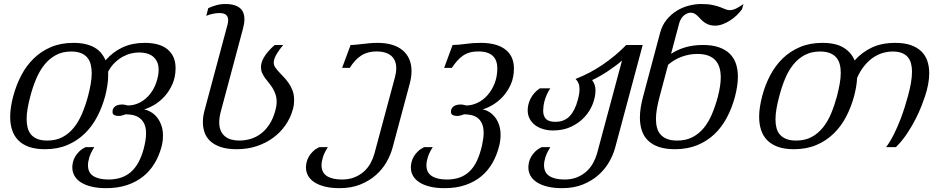

<svg xmlns="http://www.w3.org/2000/svg" viewBox="-20 -747 4812 975"><path d="M799.3 1.5Q786.6 47.9 762.9 85.9Q739.3 124 704.1 151.4Q668.9 178.7 622.8 193.6Q576.7 208.5 519 208.5Q475.6 208.5 443.4 200.4Q411.1 192.4 389.6 178.2Q368.2 164.1 357.7 144.8Q347.2 125.5 347.2 103Q347.2 90.8 350.3 76.9Q353.5 63 361.3 49.1Q369.1 35.2 382.1 22.5Q395 9.8 415 0H459Q440.9 28.3 433.8 51.3Q426.8 74.2 426.8 92.3Q426.8 129.9 454.3 147.2Q481.9 164.6 530.8 164.6Q600.6 164.6 644.3 126.7Q688 88.9 709.5 9.3Q721.7 -36.6 721.7 -68.8Q721.7 -100.1 712.2 -119.1Q702.6 -138.2 687.7 -148.7Q672.9 -159.2 654.5 -162.8Q636.2 -166.5 618.2 -166.5Q608.4 -162.6 599.4 -160.4Q590.3 -158.2 582.5 -158.2Q568.8 -158.2 560.1 -162.8Q551.3 -167.5 551.3 -179.2Q551.3 -189.9 555.7 -197Q560.1 -204.1 567.1 -208.5Q574.2 -212.9 583 -214.6Q591.8 -216.3 600.6 -216.3Q608.4 -216.3 615.5 -214.6Q622.6 -212.9 628.9 -211.4Q653.8 -211.4 677 -220.5Q700.2 -229.5 720 -246.6Q739.7 -263.7 754.9 -288.1Q770 -312.5 778.3 -343.3Q785.6 -370.1 785.6 -392.6Q785.6 -433.1 760.5 -456.8Q735.4 -480.5 684.1 -480.5Q667.5 -480.5 647 -475.8Q626.5 -471.2 605.2 -460Q584 -448.7 564 -429.9Q543.9 -411.1 528.8 -382.3Q529.3 -377.9 529.3 -373.5Q529.3 -369.1 529.3 -364.7Q529.3 -339.4 525.1 -312.7Q521 -286.1 514.2 -259.3Q499 -203.1 473.4 -154.1Q447.8 -105 409.9 -68.4Q372.1 -31.7 322 -10.5Q272 10.7 208.5 10.7Q160.6 10.7 127.2 -1.2Q93.8 -13.2 72.5 -34.9Q51.3 -56.6 41.5 -86.9Q31.7 -117.2 31.7 -153.3Q31.7 -202.1 47.4 -259.3Q62.5 -315.4 88.1 -364.5Q113.8 -413.6 151.4 -450.2Q189 -486.8 239 -508.1Q289.1 -529.3 353 -529.3Q387.7 -529.3 414.6 -522.9Q441.4 -516.6 461.2 -504.9Q481 -493.2 494.4 -476.8Q507.8 -460.4 516.1 -440.9Q553.7 -483.9 602.8 -506.6Q651.9 -529.3 714.4 -529.3Q792.5 -529.3 832 -495.4Q871.6 -461.4 871.6 -401.4Q871.6 -356 855.7 -320.1Q839.8 -284.2 815.9 -257.8Q792 -231.4 763.9 -214.8Q735.8 -198.2 711.9 -191.4Q729.5 -188 746.8 -177.7Q764.2 -167.5 777.6 -150.6Q791 -133.8 799.3 -110.6Q807.6 -87.4 807.6 -58.6Q807.6 -46.9 806.4 -34.4Q805.2 -22 801.8 -8.8ZM134.3 -259.3Q125.5 -227.1 120.4 -197.5Q115.2 -168 115.2 -142.1Q115.2 -117.7 120.6 -97.4Q126 -77.1 138.4 -63Q150.9 -48.8 170.9 -41Q190.9 -33.2 220.2 -33.2Q264.6 -33.2 297.9 -51Q331.1 -68.8 355.5 -99.4Q379.9 -129.9 397.2 -171.1Q414.6 -212.4 427.2 -259.3Q435.5 -291.5 440.7 -320.8Q445.8 -350.1 445.8 -376Q445.8 -400.4 440.4 -420.7Q435.1 -440.9 422.6 -455.3Q410.2 -469.7 390.4 -477.5Q370.6 -485.4 341.3 -485.4Q297.4 -485.4 264.2 -467.5Q231 -449.7 206.3 -419.2Q181.6 -388.7 164.1 -347.4Q146.5 -306.2 134.3 -259.3Z M1135.3 -621.6Q1136.7 -627 1137.7 -632.8Q1138.7 -638.7 1138.7 -644.5Q1138.7 -651.4 1136.7 -658Q1134.8 -664.6 1129.9 -669.7Q1125 -674.8 1116.7 -677.7Q1108.4 -680.7 1095.7 -680.7Q1078.6 -680.7 1061.5 -677.2Q1044.4 -673.8 1027.3 -666.5L1037.6 -705.6Q1056.6 -714.4 1078.4 -720.5Q1100.1 -726.6 1123.5 -726.6Q1151.9 -726.6 1170.9 -720.5Q1189.9 -714.4 1200.9 -703.9Q1211.9 -693.4 1216.6 -679.4Q1221.2 -665.5 1221.2 -649.9Q1221.2 -637.2 1219 -624.8Q1216.8 -612.3 1213.4 -599.6L1102.1 -183.6Q1093.3 -151.4 1093.3 -126Q1093.3 -101.6 1100.8 -84Q1108.4 -66.4 1121.8 -55.2Q1135.3 -43.9 1153.8 -38.6Q1172.4 -33.2 1194.3 -33.2Q1224.6 -33.2 1252.9 -41.7Q1281.2 -50.3 1305.4 -68.6Q1329.6 -86.9 1348.4 -116Q1367.2 -145 1378.4 -186Q1384.8 -209.5 1384.8 -230Q1384.8 -251.5 1378.9 -268.3Q1373 -285.2 1364.3 -299.6Q1355.5 -314 1345 -326.4Q1334.5 -338.9 1325.7 -351.3Q1316.9 -363.8 1311 -377Q1305.2 -390.1 1305.2 -405.8Q1305.2 -417 1308.6 -429.2Q1312 -441.4 1320.1 -455.3Q1328.1 -469.2 1341.6 -485.1Q1355 -501 1375 -518.6H1418Q1403.3 -500.5 1394 -486.8Q1384.8 -473.1 1379.4 -462.4Q1374 -451.7 1372.1 -443.4Q1370.1 -435.1 1370.1 -428.7Q1370.1 -416.5 1377.7 -405Q1385.3 -393.6 1397 -381.1Q1408.7 -368.7 1421.9 -354.7Q1435.1 -340.8 1446.8 -323.7Q1458.5 -306.6 1466.1 -285.9Q1473.6 -265.1 1473.6 -238.8Q1473.6 -227.5 1472.2 -215.6Q1470.7 -203.6 1466.8 -190.4Q1455.1 -147.9 1429.4 -111.1Q1403.8 -74.2 1366.7 -47.1Q1329.6 -20 1283 -4.6Q1236.3 10.7 1182.6 10.7Q1132.8 10.7 1099.9 -0.7Q1066.9 -12.2 1046.9 -31.2Q1026.9 -50.3 1018.6 -75Q1010.3 -99.6 1010.3 -126.5Q1010.3 -155.8 1018.6 -186Z M1645 0Q1627 28.3 1619.9 51Q1612.8 73.7 1612.8 92.3Q1612.8 129.4 1640.1 147Q1667.5 164.6 1716.8 164.6Q1753.4 164.6 1781.5 152.8Q1809.6 141.1 1829.6 122.6Q1849.6 104 1862.1 80.8Q1874.5 57.6 1880.9 34.7L1985.8 -355.5Q1992.2 -378.9 1992.2 -400.4Q1992.2 -419.9 1986.3 -435.5Q1980.5 -451.2 1968 -462.4Q1955.6 -473.6 1936.5 -479.7Q1917.5 -485.8 1891.1 -485.8Q1846.7 -485.8 1814.2 -464.8Q1781.7 -443.8 1756.3 -402.3H1717.3L1760.3 -518.6Q1774.4 -518.6 1789.8 -520.3Q1805.2 -522 1822.5 -523.9Q1839.8 -525.9 1858.6 -527.6Q1877.4 -529.3 1898.4 -529.3Q1938.5 -529.3 1970.5 -519.8Q2002.4 -510.3 2024.4 -491.9Q2046.4 -473.6 2058.1 -447Q2069.8 -420.4 2069.8 -386.2Q2069.8 -356.9 2061 -323.2L1973.6 2.4Q1963.9 39.1 1942.9 75.9Q1921.9 112.8 1888.7 142.1Q1855.5 171.4 1809.8 189.9Q1764.2 208.5 1705.1 208.5Q1661.6 208.5 1629.6 200.4Q1597.7 192.4 1576.2 178.2Q1554.7 164.1 1544.2 144.8Q1533.7 125.5 1533.7 103Q1533.7 90.8 1536.9 76.9Q1540 63 1547.9 49.1Q1555.7 35.2 1568.6 22.5Q1581.5 9.8 1601.1 0Z M2515.6 -8.8Q2503.9 39.6 2481.2 79.6Q2458.5 119.6 2424.1 148.2Q2389.6 176.8 2343.3 192.6Q2296.9 208.5 2237.8 208.5Q2194.3 208.5 2162.1 200.4Q2129.9 192.4 2108.6 178.2Q2087.4 164.1 2076.9 145Q2066.4 126 2066.4 103.5Q2066.4 91.3 2069.6 77.1Q2072.8 63 2080.6 49.1Q2088.4 35.2 2101.3 22.5Q2114.3 9.8 2133.8 0H2177.7Q2159.7 28.3 2152.6 51Q2145.5 73.7 2145.5 92.3Q2145.5 129.4 2172.9 147Q2200.2 164.6 2249.5 164.6Q2286.1 164.6 2314.9 154.1Q2343.8 143.6 2365.5 122.3Q2387.2 101.1 2402.3 68.6Q2417.5 36.1 2427.7 -8.3Q2436 -45.9 2436 -71.8Q2436 -101.6 2427.2 -120.1Q2418.5 -138.7 2404.3 -148.9Q2390.1 -159.2 2372.3 -162.8Q2354.5 -166.5 2336.9 -166.5Q2327.1 -162.6 2318.1 -160.4Q2309.1 -158.2 2301.3 -158.2Q2287.6 -158.2 2278.8 -162.8Q2270 -167.5 2270 -179.2Q2270 -189.9 2274.4 -197Q2278.8 -204.1 2285.9 -208.5Q2293 -212.9 2301.8 -214.6Q2310.5 -216.3 2319.3 -216.3Q2327.1 -216.3 2334.2 -214.6Q2341.3 -212.9 2347.7 -211.4Q2376.5 -211.4 2404.8 -224.9Q2433.1 -238.3 2455.3 -263.2Q2477.5 -288.1 2491.5 -323Q2505.4 -357.9 2505.4 -400.4Q2505.4 -419.9 2500 -435.5Q2494.6 -451.2 2483.2 -462.4Q2471.7 -473.6 2453.4 -479.7Q2435.1 -485.8 2409.2 -485.8Q2384.8 -485.8 2365.7 -480.5Q2346.7 -475.1 2331.1 -464.4Q2315.4 -453.6 2301.8 -438.2Q2288.1 -422.9 2274.4 -402.3H2235.4L2278.3 -518.6Q2306.6 -518.6 2342.8 -523.9Q2378.9 -529.3 2420.9 -529.3Q2502.9 -529.3 2546.4 -495.6Q2589.8 -461.9 2589.8 -399.4Q2589.8 -354.5 2574 -318.8Q2558.1 -283.2 2534.2 -257.1Q2510.3 -231 2482.4 -214.6Q2454.6 -198.2 2430.7 -191.4Q2448.2 -188.5 2464.6 -178.2Q2481 -168 2493.9 -151.6Q2506.8 -135.3 2514.4 -112.5Q2522 -89.8 2522 -61.5Q2522 -35.6 2515.6 -8.8Z M3104 2.4Q3094.2 39.1 3073 75.9Q3051.8 112.8 3018.6 142.1Q2985.4 171.4 2939.7 189.9Q2894 208.5 2835 208.5Q2791.5 208.5 2759.3 200.4Q2727.1 192.4 2705.6 178.2Q2684.1 164.1 2673.6 144.8Q2663.1 125.5 2663.1 103Q2663.1 90.8 2666.3 76.9Q2669.4 63 2677.2 49.1Q2685.1 35.2 2698 22.5Q2710.9 9.8 2731 0H2774.9Q2756.8 28.3 2749.8 51Q2742.7 73.7 2742.7 92.3Q2742.7 129.4 2770 147Q2797.4 164.6 2846.7 164.6Q2883.3 164.6 2911.4 152.8Q2939.5 141.1 2959.7 122.1Q2980 103 2992.7 79.3Q3005.4 55.7 3012.2 31.2L3138.7 -439.9Q3126 -428.2 3107.9 -414.6Q3089.8 -400.9 3069.3 -387.2Q3048.8 -373.5 3027.6 -361.3Q3006.3 -349.1 2986.8 -340.3Q2995.1 -329.1 2999.5 -316.7Q3003.9 -304.2 3003.9 -288.1Q3003.9 -254.9 2990 -219Q2976.1 -183.1 2948.7 -153.1Q2921.4 -123 2881.1 -103.8Q2840.8 -84.5 2788.1 -84.5Q2761.2 -84.5 2737.8 -91.6Q2714.4 -98.6 2697 -111.8Q2679.7 -125 2669.7 -144Q2659.7 -163.1 2659.7 -187.5Q2659.7 -218.3 2675.3 -248Q2690.9 -277.8 2721.2 -298.3H2774.4Q2763.7 -282.7 2756.8 -266.8Q2750 -251 2745.8 -236.3Q2741.7 -221.7 2740 -208.5Q2738.3 -195.3 2738.3 -185.1Q2738.3 -156.7 2752.9 -142.6Q2767.6 -128.4 2799.8 -128.4Q2845.2 -128.4 2872.3 -156.5Q2899.4 -184.6 2914.1 -239.3Q2922.9 -272 2922.9 -293.9Q2922.9 -311.5 2917.7 -324Q2912.6 -336.4 2902.8 -346.2Q2975.1 -374 3041 -418.9Q3106.9 -463.9 3160.2 -518.6H3243.7Z M3332 -580.1Q3342.8 -620.1 3366 -647.9Q3389.2 -675.8 3418.5 -693.4Q3447.8 -710.9 3479.7 -718.8Q3511.7 -726.6 3540.5 -726.6Q3575.7 -726.6 3598.4 -721.7Q3621.1 -716.8 3636.7 -710.9Q3652.3 -705.1 3663.6 -700.2Q3674.8 -695.3 3687 -695.3Q3699.2 -695.3 3714.8 -702.1Q3730.5 -709 3755.4 -726.6L3748 -700.2Q3736.8 -684.6 3721.4 -669.7Q3706.1 -654.8 3687.7 -643.1Q3669.4 -631.3 3649.7 -624Q3629.9 -616.7 3610.8 -616.7Q3592.8 -616.7 3579.6 -621.6Q3566.4 -626.5 3556.4 -633.8Q3546.4 -641.1 3538.6 -649.7Q3530.8 -658.2 3523.2 -665.5Q3515.6 -672.9 3507.1 -677.7Q3498.5 -682.6 3487.8 -682.6Q3479 -682.6 3470 -679Q3460.9 -675.3 3452.9 -668.5Q3444.8 -661.6 3438.7 -651.6Q3432.6 -641.6 3429.2 -629.4L3387.7 -473.6Q3420.4 -495.1 3460.4 -506.8Q3500.5 -518.6 3549.3 -518.6Q3597.2 -518.6 3630.9 -506.8Q3664.6 -495.1 3686 -473.9Q3707.5 -452.6 3717.3 -423.1Q3727.1 -393.6 3727.1 -357.4Q3727.1 -334 3723.1 -308.1Q3719.2 -282.2 3711.9 -254.4Q3696.8 -198.2 3671.1 -149.9Q3645.5 -101.6 3608.2 -65.9Q3570.8 -30.3 3520.8 -9.8Q3470.7 10.7 3407.2 10.7Q3359.4 10.7 3325.4 -1Q3291.5 -12.7 3270.3 -33.7Q3249 -54.7 3239.3 -84.2Q3229.5 -113.8 3229.5 -149.9Q3229.5 -173.8 3233.6 -200.2Q3237.8 -226.6 3245.1 -254.4ZM3625 -254.4Q3632.3 -282.2 3636.2 -307.4Q3640.1 -332.5 3640.1 -354.5Q3640.1 -382.3 3633.3 -404.3Q3626.5 -426.3 3612.1 -441.7Q3597.7 -457 3575.2 -465.1Q3552.7 -473.1 3521 -473.1Q3481.9 -473.1 3443.4 -459.5Q3404.8 -445.8 3372.6 -418L3329.1 -254.4Q3320.8 -223.1 3315.9 -195.1Q3311 -167 3311 -142.1Q3311 -117.2 3316.7 -97.2Q3322.3 -77.1 3335.2 -63Q3348.1 -48.8 3368.7 -41Q3389.2 -33.2 3418.9 -33.2Q3463.4 -33.2 3496.3 -50.3Q3529.3 -67.4 3553.7 -96.9Q3578.1 -126.5 3595.2 -167Q3612.3 -207.5 3625 -254.4Z M4317.4 -259.3Q4302.2 -203.1 4276.6 -154.1Q4251 -105 4213.1 -68.4Q4175.3 -31.7 4125.2 -10.5Q4075.2 10.7 4011.2 10.7Q3963.4 10.7 3929.9 -1.5Q3896.5 -13.7 3875.5 -35.4Q3854.5 -57.1 3844.7 -87.4Q3835 -117.7 3835 -153.8Q3835 -178.2 3839.1 -204.6Q3843.3 -231 3850.6 -259.3Q3865.2 -315.4 3891.1 -364.5Q3917 -413.6 3954.6 -450.2Q3992.2 -486.8 4042.5 -508.1Q4092.8 -529.3 4156.2 -529.3Q4224.1 -529.3 4263.7 -505.1Q4303.2 -481 4319.8 -439.9Q4356.4 -481.4 4407 -505.4Q4457.5 -529.3 4526.4 -529.3Q4572.3 -529.3 4604.7 -518.1Q4637.2 -506.8 4658.2 -486.6Q4679.2 -466.3 4689 -438Q4698.7 -409.7 4698.7 -375.5Q4698.7 -349.1 4693.4 -319.8Q4688 -290.5 4677.7 -259.3Q4671.9 -241.2 4660.2 -210.7Q4648.4 -180.2 4630.4 -144.3Q4612.3 -108.4 4587.4 -70.6Q4562.5 -32.7 4529.8 0H4480Q4502.4 -30.8 4520.3 -67.1Q4538.1 -103.5 4552 -139.4Q4565.9 -175.3 4575.4 -207Q4585 -238.8 4590.8 -259.3Q4600.1 -293.5 4605.7 -324.7Q4611.3 -356 4611.3 -382.8Q4611.3 -405.8 4606.2 -424.8Q4601.1 -443.8 4589.6 -457.3Q4578.1 -470.7 4559.3 -478Q4540.5 -485.4 4513.2 -485.4Q4488.3 -485.4 4462.9 -478Q4437.5 -470.7 4413.8 -454.6Q4390.1 -438.5 4369.4 -413.1Q4348.6 -387.7 4332.5 -351.6Q4331.5 -329.6 4327.6 -306.6Q4323.7 -283.7 4317.4 -259.3ZM4230.5 -259.3Q4238.8 -292 4244.1 -321.5Q4249.5 -351.1 4249.5 -377.4Q4249.5 -401.4 4244.1 -421.4Q4238.8 -441.4 4226.3 -455.6Q4213.9 -469.7 4193.8 -477.5Q4173.8 -485.4 4144.5 -485.4Q4099.6 -485.4 4066.4 -467.5Q4033.2 -449.7 4008.5 -419.2Q3983.9 -388.7 3966.8 -347.4Q3949.7 -306.2 3937.5 -259.3Q3928.7 -226.6 3923.3 -196.5Q3918 -166.5 3918 -140.6Q3918 -116.2 3923.3 -96.4Q3928.7 -76.7 3941.2 -62.7Q3953.6 -48.8 3973.6 -41Q3993.7 -33.2 4022.9 -33.2Q4067.9 -33.2 4101.1 -51Q4134.3 -68.8 4158.9 -99.4Q4183.6 -129.9 4200.7 -171.1Q4217.8 -212.4 4230.5 -259.3Z"/></svg>

Font: Arian Grqi
Style: Italic
Weight: 400
Italic angle: -15°
Designer: Ruben Hakobyan (Tarumian)
Foundry: Ruben Hakobyan (Tarumian)
Version: Version 1.002